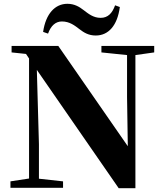

<svg xmlns="http://www.w3.org/2000/svg" viewBox="-20 -989 865 1011"><path d="M207 -821 233 -812C248 -854 273 -876 306 -876C347 -876 374 -854 399 -835C421 -818 446 -802 484 -802C551 -802 598 -854 611 -952L586 -961C571 -919 548 -895 510 -895C471 -895 445 -917 420 -936C398 -953 372 -969 335 -969C270 -969 221 -917 207 -821ZM605 2H693V-699L792 -713V-747H514V-713L649 -699V-478L653 -219L287 -747H41V-713L117 -705L133 -681V-49L35 -34V0H312V-34L185 -48V-230L174 -621Z"/></svg>

Font: GenKiMin2 TW H
Style: Regular
Weight: 900
Version: Version 2.100;PS 2.1;hotconv 16.6.51;makeotf.lib2.5.65220 DE